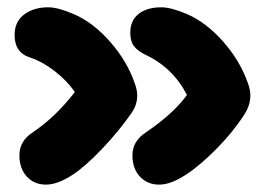

<svg xmlns="http://www.w3.org/2000/svg" viewBox="-20 -518 735 526"><path d="M33.2 -92.8Q33.2 -131.3 68.8 -154.8Q132.3 -197.3 185.1 -266.1Q163.1 -297.4 130.1 -323Q97.2 -348.6 64 -359.9Q20 -373 20 -421.9Q20 -459 46.4 -478.5Q72.8 -498 111.8 -498Q139.2 -498 183.1 -479Q234.9 -456.5 281.2 -404.1Q327.6 -351.6 349.1 -290Q366.2 -246.1 340.8 -209Q306.6 -159.7 260.7 -111.3Q214.8 -63 180.2 -40Q138.2 -12.2 106 -12.2Q73.7 -12.2 53.5 -34.2Q33.2 -56.2 33.2 -92.8ZM342.8 -92.8Q342.8 -130.9 378.9 -154.8Q455.1 -206.5 492.2 -257.8Q453.6 -333 377.9 -368.2Q356.4 -378.9 346.7 -392.1Q336.9 -405.3 336.9 -428.2Q336.9 -461.9 359.9 -480Q382.8 -498 421.9 -498Q449.2 -498 493.2 -479Q544.9 -456.5 591.3 -404.1Q637.7 -351.6 659.2 -290Q676.3 -246.6 649.9 -205.1Q618.2 -155.8 573.2 -110.4Q528.3 -64.9 490.2 -40Q448.2 -12.2 416 -12.2Q383.8 -12.2 363.3 -34.2Q342.8 -56.2 342.8 -92.8Z"/></svg>

Font: Shantell Sans Irregular
Style: Regular
Weight: 800
Designer: Stephen Nixon, Anya Danilova, Shantell Martin
Foundry: Arrow Type
Version: Version 1.006;[9816181b4]